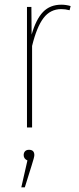

<svg xmlns="http://www.w3.org/2000/svg" viewBox="-20 -549 339 827"><path d="M244.1 -528.8Q264.6 -528.8 284.2 -522.9L279.8 -504.9Q261.2 -509.8 244.1 -509.8Q196.8 -509.8 167.5 -471.4Q138.2 -433.1 118.2 -351.1V0H96.2V-519H115.2L116.2 -399.9Q135.3 -466.3 165.5 -497.6Q195.8 -528.8 244.1 -528.8ZM105 96.2Q127.9 96.2 127.9 119.1Q127.9 127.9 116.2 164.1L86.9 257.8H71.8L98.1 142.1Q82 134.8 82 119.1Q82 108.9 87.9 102.5Q93.8 96.2 105 96.2Z"/></svg>

Font: Fira Sans Compressed Thin
Style: Regular
Weight: 100
Width: 1
Designer: Carrois Corporate & Edenspiekermann AG
Foundry: Carrois Corporate GbR & Edenspiekermann AG
Version: Version 4.203;PS 004.203;hotconv 1.0.88;makeotf.lib2.5.64775